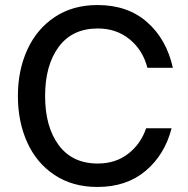

<svg xmlns="http://www.w3.org/2000/svg" viewBox="-20 -735 748 762"><path d="M51 -354Q51 -456 88.5 -538Q126 -620 197.5 -667.5Q269 -715 367 -715Q487 -715 564 -647Q641 -579 666 -466H565Q547 -536 494.5 -579Q442 -622 368 -622Q267 -622 213 -549Q159 -476 159 -354Q159 -232 213 -159Q267 -86 368 -86Q439 -86 489 -125Q539 -164 560 -226H661Q634 -121 558 -57Q482 7 367 7Q268 7 196.5 -40.5Q125 -88 88 -170Q51 -252 51 -354Z"/></svg>

Font: Be Vietnam Medium
Style: Regular
Weight: 500
Designer: Gabriel Lam
Foundry: TypeRant
Version: Version 4.000